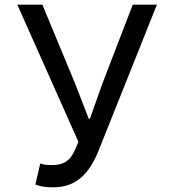

<svg xmlns="http://www.w3.org/2000/svg" viewBox="-20 -786 740 820"><path d="M131 2C152 10 173 14 208 14C306 14 361 -45 400 -140L650 -766H547L418 -431L364 -279H359L300 -431L161 -766H54L315 -180L298 -141C278 -98 250 -81 202 -81C177 -81 164 -83 152 -88Z"/></svg>

Font: Kawkab Mono Light
Style: Bold
Weight: 400
Monospace: yes
Designer: Abdullah Arif
Foundry: Abdullah Arif
Version: Version 1.000;PS 000.500;hotconv 1.0.88;makeotf.lib2.5.64775